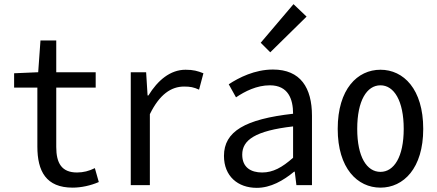

<svg xmlns="http://www.w3.org/2000/svg" viewBox="-20 -892 2103 925"><path d="M330 12C371 12 417 2 456 -15L437 -82C409 -68 381 -61 351 -61C277 -61 251 -106 251 -184V-470H441V-544H251V-697H175L164 -544L48 -539V-470H160V-186C160 -67 202 12 330 12Z M610 0H702V-342C749 -438 805 -475 867 -475C896 -475 913 -472 939 -460L960 -539C932 -550 912 -556 874 -556C800 -556 740 -505 695 -432H691L684 -544H610Z M1217 13C1284 13 1345 -22 1397 -65H1400L1408 0H1483V-334C1483 -469 1428 -557 1295 -557C1207 -557 1131 -518 1082 -486L1117 -423C1160 -452 1217 -481 1280 -481C1369 -481 1392 -414 1392 -344C1161 -318 1059 -259 1059 -141C1059 -43 1126 13 1217 13ZM1243 -61C1189 -61 1147 -85 1147 -147C1147 -217 1209 -262 1392 -283V-132C1339 -85 1295 -61 1243 -61ZM1282 -640 1457 -812 1394 -872 1236 -686Z M1813 12C1924 12 2019 -81 2019 -271C2019 -463 1924 -556 1813 -556C1702 -556 1607 -463 1607 -271C1607 -81 1702 12 1813 12ZM1813 -64C1747 -64 1701 -136 1701 -271C1701 -407 1747 -481 1813 -481C1878 -481 1925 -407 1925 -271C1925 -136 1878 -64 1813 -64Z"/></svg>

Font: Noto Sans Mono CJK HK
Style: Regular
Weight: 400
Designer: Ryoko NISHIZUKA 西塚涼子 (kana, bopomofo & ideographs); Paul D. Hunt (Latin, Greek & Cyrillic); Sandoll Communications 산돌커뮤니
Foundry: Adobe
Version: Version 2.004;hotconv 1.0.118;makeotfexe 2.5.65603